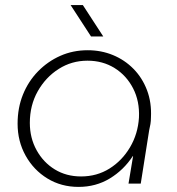

<svg xmlns="http://www.w3.org/2000/svg" viewBox="-20 -720 693 753"><path d="M288 13Q220 13 166 -20Q112 -53 80.5 -109.5Q49 -166 49 -235Q49 -297 70 -349Q91 -401 129 -440Q167 -479 216.5 -501Q266 -523 324 -523Q377 -523 423 -504Q469 -485 503.5 -450Q538 -415 556.5 -366.5Q575 -318 572 -259Q572 -246 570 -233.5Q568 -221 565 -209L532 0H484L502 -108H501Q465 -53 410.5 -20Q356 13 288 13ZM298 -28Q360 -28 409.5 -59Q459 -90 490 -142.5Q521 -195 525 -259Q528 -323 502 -373.5Q476 -424 429.5 -453Q383 -482 323 -482Q261 -482 210 -449.5Q159 -417 128 -362Q97 -307 97 -238Q97 -179 123.5 -131Q150 -83 195 -55.5Q240 -28 298 -28ZM337 -577 257 -700H305L385 -577Z"/></svg>

Font: MuseoModerno Thin ExtraLight
Style: Italic
Weight: 250
Italic angle: -9°
Version: Version 1.003